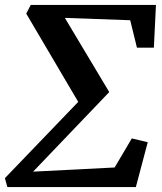

<svg xmlns="http://www.w3.org/2000/svg" viewBox="-29 -763 660 783"><path d="M78 -707.5 96.5 -743H607L598.5 -568.5H529.5L502 -680.5L235.5 -690L416.5 -387.5L106 -63L438.5 -80L508.5 -198.5L573.5 -183L525 0H1L-9 -36.5L290 -347.5Z"/></svg>

Font: Merriweather 36pt SemiBold
Style: Italic
Weight: 600
Italic angle: -7.8°
Version: Version 2.101